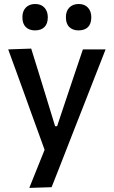

<svg xmlns="http://www.w3.org/2000/svg" viewBox="-20 -744 569 960"><path d="M126.5 195.5Q146.5 145.5 167 94.5Q187.5 43.5 207.5 -6V17.5Q189 -34 170 -86.2Q151 -138.5 133 -188L100.5 -278.5Q81 -332 60.8 -388Q40.5 -444 21 -497L136 -501Q155 -440 173 -382Q191 -324 209.5 -263.5L255.5 -113H265.5L316 -264Q336 -323 355.2 -380.8Q374.5 -438.5 394.5 -497H508Q492.5 -457 477.8 -419.8Q463 -382.5 445.5 -337.5Q428 -292.5 403.5 -230L348.5 -90Q311.5 5 285.5 71.5Q259.5 138 238 192ZM372.5 -592Q344 -592 326.8 -608.5Q309.5 -625 309.5 -658Q309.5 -689 327 -706.5Q344.5 -724 373.5 -724Q403 -724 419.8 -705.8Q436.5 -687.5 436.5 -658Q436.5 -625 419.8 -608.5Q403 -592 372.5 -592ZM155 -592Q126.5 -592 109.2 -608.5Q92 -625 92 -658Q92 -689 109.5 -706.5Q127 -724 156 -724Q185.5 -724 202.2 -705.8Q219 -687.5 219 -658Q219 -625 202 -608.5Q185 -592 155 -592Z"/></svg>

Font: Commissioner Thin Medium
Style: Regular
Weight: 500
Version: Version 1.000